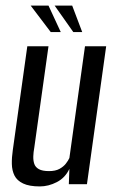

<svg xmlns="http://www.w3.org/2000/svg" viewBox="-20 -661 416 689"><path d="M123 8Q85 8 63 -2.5Q41 -13 32 -31Q23 -49 22.5 -72.5Q22 -96 26 -123L78 -495H154L103 -131Q100 -115 99.5 -100Q99 -85 103 -73Q107 -61 119.5 -54Q132 -47 156 -47Q179 -47 193.5 -55Q208 -63 216.5 -74Q225 -85 229 -94L285 -495H361L292 0H227L229 -55Q214 -23 184 -7.5Q154 8 123 8ZM275 -546H243L176 -641H239ZM198 -546H162L90 -641H154Z"/></svg>

Font: Alumni Sans Thin Medium
Style: Italic
Weight: 500
Italic angle: -8°
Version: Version 1.016